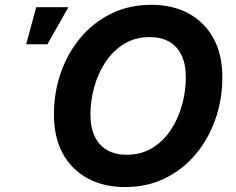

<svg xmlns="http://www.w3.org/2000/svg" viewBox="-20 -757 968 787"><path d="M492.7 9.8Q406.2 9.8 340.4 -25.3Q274.7 -60.3 237.9 -126.7Q201 -193.2 201 -287.7Q201 -376.7 228.9 -457.8Q256.9 -538.8 309.4 -601.7Q361.8 -664.6 435.5 -700.9Q509.2 -737.3 600.4 -737.3Q686.7 -737.3 752 -702.4Q817.4 -667.5 854.4 -601Q891.4 -534.6 891.4 -439.8Q891.4 -350.5 863.3 -269.6Q835.3 -188.7 782.9 -125.7Q730.5 -62.8 657.1 -26.5Q583.7 9.8 492.7 9.8ZM498.7 -122.6Q558.9 -122.6 604.4 -150.5Q649.9 -178.5 680.5 -225Q711.1 -271.6 726.4 -327.7Q741.7 -383.7 741.7 -439.7Q741.7 -494.1 723.9 -530.9Q706.2 -567.6 673.1 -586.3Q640.1 -605 594.4 -605Q534.2 -605 488.6 -576.9Q442.9 -548.8 412.2 -502.3Q381.5 -455.7 366.1 -399.9Q350.7 -344 350.7 -288Q350.7 -233.9 368.7 -197Q386.7 -160.1 419.9 -141.4Q453 -122.6 498.7 -122.6ZM87.2 -575.5 128.5 -727.5H260.4L174.3 -575.5Z"/></svg>

Font: Inter Variable
Style: Italic
Weight: 400
Italic angle: -9.39999°
Designer: Rasmus Andersson
Foundry: rsms
Version: Version 4.001;git-9221beed3